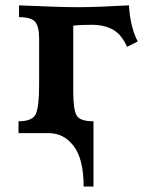

<svg xmlns="http://www.w3.org/2000/svg" viewBox="-20 -495 581 714"><path d="M327.6 198.7H291Q291 97.2 254.4 48.6Q217.8 0 160.2 0H48.8V-43.9Q101.6 -43.9 113.5 -72Q125.5 -100.1 125.5 -179.7V-351.6Q125.5 -396.5 110.6 -413.8Q95.7 -431.2 50.8 -431.2V-475.1Q202.1 -468.3 269.5 -468.3Q339.4 -468.3 459.5 -475.1Q464.4 -394 492.2 -340.8L452.6 -320.8Q431.6 -367.7 399.2 -385.3Q366.7 -402.8 320.8 -402.8Q280.3 -402.8 252.4 -399.9V-153.8Q252.4 -86.9 265.1 -65.4Q277.8 -43.9 327.6 -43.9Z"/></svg>

Font: Kelvinch
Style: Bold
Weight: 700
Designer: Paul James Miller
Foundry: High-Logic / Made with FontCreator
Version: Version 3.501;March 28, 2021;FontCreator 13.0.0.2683 64-bit